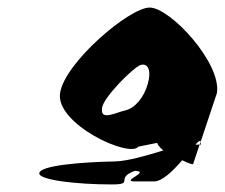

<svg xmlns="http://www.w3.org/2000/svg" viewBox="-20 -732 595 508"><path d="M84 -274C81 -256 181 -244 276 -244C338 -244 282 -260 337 -280C380 -278 297 -252 337 -252H388C409 -252 438 -280 462 -308C478 -300 491 -296 491 -298L508 -349C506 -350 502 -349 497 -349C504 -358 510 -362 511 -357L554 -486C566 -566 430 -712 376 -712C322 -712 151 -566 139 -486C126 -404 323 -313 346 -344L396 -354C396 -351 401 -343 412 -334C370 -321 319 -306 286 -305C191 -303 87 -294 84 -274ZM250 -446C252 -473 333 -554 352 -560C372 -566 381 -545 371 -510C361 -474 337 -446 312 -440C285 -434 245 -411 250 -446ZM508 -349C510 -349 510 -348 510 -347C511 -352 512 -355 511 -357Z"/></svg>

Font: Ampere
Style: SCSuCndIta
Weight: 400
Version: Version 1